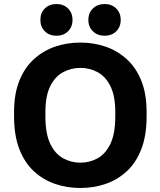

<svg xmlns="http://www.w3.org/2000/svg" viewBox="-20 -924 799 956"><path d="M380 12Q314 12 255 -8Q196 -28 149.5 -70.5Q103 -113 76.5 -181Q50 -249 50 -345V-365Q50 -457 76.5 -522.5Q103 -588 149.5 -630Q196 -672 255 -692Q314 -712 380 -712Q446 -712 505 -692Q564 -672 610.5 -630Q657 -588 683.5 -522.5Q710 -457 710 -365V-345Q710 -249 683.5 -181Q657 -113 610.5 -70.5Q564 -28 505 -8Q446 12 380 12ZM380 -114Q426 -114 465.5 -135.5Q505 -157 529.5 -207.5Q554 -258 554 -345V-365Q554 -447 529.5 -495.5Q505 -544 465.5 -565Q426 -586 380 -586Q335 -586 295 -565Q255 -544 230.5 -495.5Q206 -447 206 -365V-345Q206 -258 230.5 -207.5Q255 -157 295 -135.5Q335 -114 380 -114ZM261 -746Q226 -746 203.5 -768Q181 -790 181 -825Q181 -860 203.5 -882Q226 -904 261 -904Q296 -904 318.5 -882Q341 -860 341 -825Q341 -790 318.5 -768Q296 -746 261 -746ZM501 -746Q466 -746 443 -768Q420 -790 420 -825Q420 -860 443 -882Q466 -904 501 -904Q536 -904 558.5 -882Q581 -860 581 -825Q581 -790 558.5 -768Q536 -746 501 -746Z"/></svg>

Font: Golos Text SemiBold
Style: Regular
Weight: 600
Designer: A.Korolkova, Vitaly Kuzmin
Foundry: ParaType Ltd
Version: Version 2.004